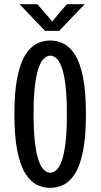

<svg xmlns="http://www.w3.org/2000/svg" viewBox="-20 -903 490 934"><path d="M224.6 11Q190.3 11 158.9 -4.5Q127.6 -20 103.1 -59Q78.6 -98 64.4 -168.3Q50.1 -238.6 50.1 -348Q50.1 -457.1 64.4 -527.1Q78.6 -597 103.1 -636Q127.6 -675 158.9 -690.5Q190.3 -706 224.6 -706Q258.6 -706 289.7 -690.5Q320.8 -675 345.3 -636Q369.8 -597 383.9 -527.1Q398 -457.1 398 -348Q398 -238.6 383.9 -168.3Q369.8 -98 345.3 -59Q320.8 -20 289.7 -4.5Q258.6 11 224.6 11ZM224.6 -62.7Q240 -62.7 254.4 -75.7Q268.7 -88.6 280.4 -120.3Q292 -152 298.6 -207.5Q305.3 -263.1 305.3 -348Q305.3 -432.6 298.6 -487.9Q292 -543.2 280.4 -574.8Q268.7 -606.4 254.4 -619.3Q240 -632.3 224.6 -632.3Q209.1 -632.3 194.6 -619.3Q180.1 -606.4 168.6 -574.8Q157.1 -543.2 150.2 -487.9Q143.3 -432.6 143.3 -348Q143.3 -263.1 150.2 -207.5Q157.1 -152 168.6 -120.3Q180.1 -88.6 194.6 -75.7Q209.1 -62.7 224.6 -62.7ZM391.9 -882.6 267.9 -753H199.1L75.1 -882.6H161.9L234 -798.9L305.1 -882.6Z"/></svg>

Font: League Mono Thin Condensed
Style: Regular
Weight: 100
Width: 1
Designer: Tyler Finck
Foundry: The League of Moveable Type / Tyler Finck
Version: Version 2.300;RELEASE